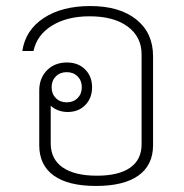

<svg xmlns="http://www.w3.org/2000/svg" viewBox="-20 -606 611 636"><path d="M487 -420V-125Q487 -59 438.5 -24.5Q390 10 298 10Q206 10 158 -24.5Q110 -59 110 -125V-306Q110 -347 135.5 -373Q161 -399 202 -399Q239 -399 262 -376Q285 -353 285 -317Q285 -281 262.5 -258Q240 -235 204 -235Q188 -235 173 -240.5Q158 -246 148 -256V-131Q148 -79 187.5 -51.5Q227 -24 301 -24Q373 -24 411 -50.5Q449 -77 449 -128V-426Q449 -484 403 -518Q357 -552 277 -552Q202 -552 152 -521Q102 -490 91 -437H54Q64 -506 124.5 -546Q185 -586 279 -586Q376 -586 431.5 -541.5Q487 -497 487 -420ZM151 -317Q151 -295 165 -281Q179 -267 201 -267Q223 -267 237 -281Q251 -295 251 -317Q251 -339 237 -353Q223 -367 201 -367Q179 -367 165 -353Q151 -339 151 -317Z"/></svg>

Font: Sarabun Thin
Style: Regular
Weight: 250
Designer: Suppakit Chalermlarp | Katatrad Co.,Ltd.
Foundry: Cadson Demak Co.,Ltd.
Version: Version 1.000; ttfautohint (v1.6)